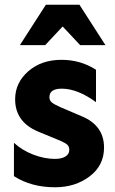

<svg xmlns="http://www.w3.org/2000/svg" viewBox="-20 -780 488 812"><path d="M316 -760 426 -589H319L245 -668L171 -589H64L174 -760ZM39 -176Q74 -144 121 -126Q168 -108 213 -108Q240 -108 256.5 -118Q273 -128 273 -146Q273 -160 265 -167.5Q257 -175 237 -184L140 -224Q44 -265 44 -360Q44 -430 99.5 -478.5Q155 -527 240 -527Q321 -527 386 -485V-348Q308 -405 241 -405Q189 -405 189 -369Q189 -355 199.5 -346.5Q210 -338 235 -327L324 -289Q420 -250 420 -156Q420 -80 359 -34Q298 12 213 12Q112 12 39 -35Z"/></svg>

Font: Freely
Style: Bold
Weight: 700
Designer: Kris Sowersby
Foundry: Klim Type Foundry
Version: Version 1.006;hotconv 1.0.113;makeotfexe 2.5.65598;200799169